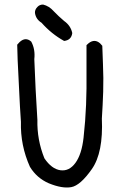

<svg xmlns="http://www.w3.org/2000/svg" viewBox="-20 -824 540 855"><path d="M146.5 -793Q156.2 -803.7 171.9 -803.7Q199.2 -796.9 218.8 -774.4Q241.2 -751 265.6 -730.5Q294.9 -710 301.8 -676.8Q297.9 -645.5 265.6 -641.6Q209 -672.9 165 -722.7Q139.6 -738.3 135.7 -766.6Q134.8 -781.2 146.5 -793ZM67.4 -636.7Q93.8 -661.1 119.1 -638.7Q137.7 -604.5 132.8 -560.5Q135.7 -492.2 138.7 -425.8Q142.6 -356.4 146.5 -290Q144.5 -201.2 177.7 -119.1Q210 -71.3 249 -65.9Q288.1 -60.5 315.9 -98.6Q343.8 -136.7 352.1 -210.9Q360.4 -285.2 363.3 -357.9Q366.2 -430.7 365.2 -503.9V-623Q371.1 -627.9 375 -631.8Q401.4 -652.3 425.8 -630.9Q430.7 -625 435.5 -620.1Q437.5 -579.1 438.5 -539.1Q441.4 -476.6 439.5 -415Q437.5 -355.5 433.6 -295.9Q440.4 -144.5 389.2 -71.3Q337.9 2 297.4 9.3Q256.8 16.6 197.3 -7.8Q143.6 -31.2 113.3 -81.1Q70.3 -176.8 73.2 -281.2Q68.4 -350.6 65.4 -418.9Q62.5 -487.3 58.6 -556.6Q57.6 -590.8 56.6 -625Q62.5 -630.9 67.4 -636.7Z"/></svg>

Font: NaikaiFont
Style: Regular
Weight: 400
Version: Version 1.67